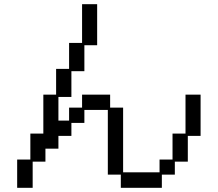

<svg xmlns="http://www.w3.org/2000/svg" viewBox="-20 -869 1040 917"><path d="M62 -107H125V-231H187V-417H248V-540H310V-664H372V-849H444V-653H383V-529H321V-406H259V-293H310V-355H372V-417H506V-355H568V-46H742V-107H804V-231H866V-417H938V-220H877V-97H815V-35H753V28H557V-35H495V-344H383V-282H321V-220H259V-159H197V-97H136V28H62Z"/></svg>

Font: DotGothic16
Style: Regular
Weight: 400
Designer: Fontworks Inc.
Foundry: Fontworks Inc.
Version: Version 1.100